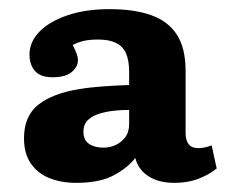

<svg xmlns="http://www.w3.org/2000/svg" viewBox="-20 -762 502 420"><path d="M146.5 -362Q113.5 -362 87.7 -372.5Q62 -383 47.2 -404.8Q32.5 -426.5 32.5 -459.5Q32.5 -508.5 64.2 -533.2Q96 -558 153 -567Q176.5 -571 204.7 -573Q233 -575 262.5 -576V-604.5Q262.5 -629.5 255.8 -645Q249 -660.5 234 -668Q219 -675.5 195 -675.5Q176 -675.5 163 -672.5Q150 -669.5 139 -663.5Q145 -652 147.8 -644Q150.5 -636 150.5 -631Q150.5 -616 137 -604.5Q123.5 -593 95 -593Q68.5 -593 56.5 -606.7Q44.5 -620.5 44.5 -642.5Q44.5 -670.5 66.3 -692.7Q88 -715 127.5 -728.5Q167 -742 219.5 -742Q274 -742 311 -728.7Q348 -715.5 367 -686Q386 -656.5 386 -606.5V-471Q386 -455.5 392.5 -446.8Q399 -438 414 -438Q421 -438 428 -439.5Q435 -441 443 -444L454 -393.5Q438.5 -380.5 415 -371.3Q391.5 -362 361.5 -362Q326.5 -362 304.3 -376.8Q282 -391.5 276 -416.5Q258.5 -394 227.8 -378Q197 -362 146.5 -362ZM206.5 -439Q220.5 -439 233 -444.8Q245.5 -450.5 254 -461.8Q262.5 -473 262.5 -491V-521.5Q234 -521.5 211.3 -517Q188.5 -512.5 175.5 -502.2Q162.5 -492 162.5 -474Q162.5 -455.5 174.8 -447.3Q187 -439 206.5 -439Z"/></svg>

Font: Literata Variable Black
Style: Regular
Weight: 900
Designer: Latin by Veronika Burian and Jose Scaglione. Greek by Irene Vlachou. Cyrillic by Vera Evstafieva.
Foundry: TypeTogether
Version: Version 3.021